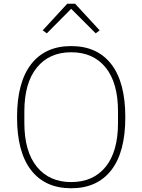

<svg xmlns="http://www.w3.org/2000/svg" viewBox="-20 -992 760 1025"><path d="M339 -972H381L512 -830L491 -814L360 -945L230 -814L208 -830ZM71 -366Q71 -552 146 -649Q221 -746 360 -746Q499 -746 574 -649.5Q649 -553 649 -366Q649 -180 574 -83.5Q499 13 360 13Q221 13 146 -83.5Q71 -180 71 -366ZM610 -336V-397Q610 -550 544 -631.5Q478 -713 360 -713Q243 -713 176.5 -631Q110 -549 110 -397V-336Q110 -184 176.5 -102Q243 -20 360 -20Q478 -20 544 -101.5Q610 -183 610 -336Z"/></svg>

Font: IBM Plex Sans JP ExtraLight
Style: Regular
Weight: 200
Designer: Mike Abbink; Paul van der Laan; Pieter van Rosmalen; Wujin Sim; Yejin Wi; Jinhee Kim; Boomi Park; Yona Kim; Kichan Ma
Foundry: Sandoll Inc.
Version: Version 1.001